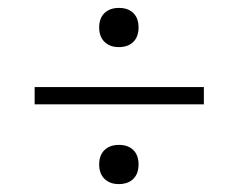

<svg xmlns="http://www.w3.org/2000/svg" viewBox="-20 -538 602 485"><path d="M280 -419Q257.5 -419 244 -432.2Q230.5 -445.5 230.5 -468.5Q230.5 -492 244 -505Q257.5 -518 280.5 -518Q303.5 -518 316.8 -505Q330 -492 330 -468.5Q330 -445.5 316.8 -432.2Q303.5 -419 280 -419ZM67.5 -274.5V-318H495V-274.5ZM280 -73Q257.5 -73 244 -86.2Q230.5 -99.5 230.5 -122.5Q230.5 -146 244 -159Q257.5 -172 280.5 -172Q303.5 -172 316.8 -159Q330 -146 330 -122.5Q330 -99.5 316.8 -86.2Q303.5 -73 280 -73Z"/></svg>

Font: Heraclito ExtraLight
Style: Regular
Weight: 200
Designer: Kostas Bartsokas (font) & Cristiano Sobral (main changes)
Foundry: Kostas Bartsokas (font) & Cristiano Sobral (main changes)
Version: Version 1.00;July 8, 2020;FontCreator 13.0.0.2655 64-bit